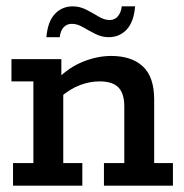

<svg xmlns="http://www.w3.org/2000/svg" viewBox="-20 -584 580 604"><path d="M21 0V-71H85V-328H16V-398H173V-338L160 -335Q198 -373 242.5 -390.5Q287 -408 330 -408Q394 -408 429.5 -375Q465 -342 465 -271V-71H524V0H307V-71H371V-249Q371 -290 352.5 -309Q334 -328 293 -328Q263 -328 232 -316.5Q201 -305 167 -276L179 -307V-71H239V0ZM322 -467Q300 -467 279.5 -477.5Q259 -488 241 -498.5Q223 -509 206 -509Q190 -509 180 -498Q170 -487 168 -467H126Q130 -516 152.5 -540Q175 -564 209 -564Q231 -564 251.5 -553.5Q272 -543 290 -532Q308 -521 325 -521Q341 -521 351 -533Q361 -545 363 -564H405Q401 -515 378.5 -491Q356 -467 322 -467Z"/></svg>

Font: Rokkitt SemiBold Medium
Style: Regular
Weight: 500
Version: Version 3.103